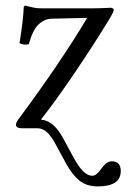

<svg xmlns="http://www.w3.org/2000/svg" viewBox="-20 -459 464 687"><path d="M60.1 0Q37.1 0 37.1 -12.2Q37.1 -20 45.9 -32.2Q195.3 -233.4 292 -395L164.1 -392.1Q138.2 -391.1 117.4 -371.1Q96.7 -351.1 83 -300.8Q66.4 -296.9 49.8 -304.2Q64 -393.6 64.9 -433.1Q64.9 -434.6 67.1 -436.8Q69.3 -439 70.8 -439Q76.7 -438 85.9 -435.3Q95.2 -432.6 105.5 -430.9Q115.7 -429.2 129.9 -429.2H313Q325.7 -429.2 340.1 -429.7Q354.5 -430.2 364 -430.7Q373.5 -431.2 375 -431.2Q379.9 -431.2 383.5 -429Q387.2 -426.8 387.2 -423.8Q387.2 -417 369.1 -387.2Q318.4 -303.7 249.8 -202.1Q181.2 -100.6 128.9 -34.2Q128.4 -33.7 127.9 -32.5Q127.4 -31.2 127 -30.8Q171.4 -27.8 205.1 34.2L244.1 106Q278.3 169.9 310.1 169.9Q325.2 169.9 342.8 144Q361.3 118.2 379.9 118.2Q412.1 118.2 412.1 152.8Q412.1 208 330.1 208Q289.6 208 263.7 186.8Q237.8 165.5 215.8 125L176.8 53.2Q147.9 0 115.2 0Z"/></svg>

Font: Common Serif
Style: Regular
Weight: 400
Designer: Philipp H. Poll, Khaled Hosny
Foundry: Stefan Peev, Context Ltd.
Version: Version 1.026